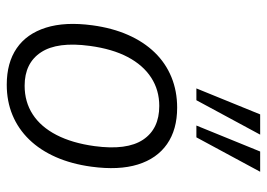

<svg xmlns="http://www.w3.org/2000/svg" viewBox="-131 -652 791 569"><g transform="rotate(90 264.5 -367.5)"><path d="M231 8Q166 8 123 -21.5Q80 -51 62 -108Q44 -165 55 -246Q63 -305 83.5 -351.5Q104 -398 135.5 -430.5Q167 -463 208.5 -480Q250 -497 299 -497Q364 -497 407 -467Q450 -437 467.5 -380.5Q485 -324 474 -243Q466 -184 445.5 -137.5Q425 -91 393.5 -58.5Q362 -26 321 -9Q280 8 231 8ZM234 -45Q282 -45 319 -69Q356 -93 380 -139.5Q404 -186 413 -252Q426 -348 394 -396Q362 -444 294 -444Q247 -444 210 -420Q173 -396 149 -350.5Q125 -305 116 -238Q103 -142 135 -93.5Q167 -45 234 -45ZM352 -554 429 -743H489L387 -554ZM242 -554 319 -743H379L277 -554Z"/></g></svg>

Font: Nunito Sans 10pt SemiCondensed Light
Style: Italic
Weight: 300
Width: 4
Italic angle: -9°
Designer: Vernon Adams
Foundry: Vernon Adams
Version: Version 3.101;gftools[0.9.27]